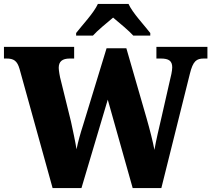

<svg xmlns="http://www.w3.org/2000/svg" viewBox="-26 -951 1069 971"><path d="M359 -784V-771H444C464 -794 517 -838 546 -862C574 -839 631 -791 648 -771H734V-784C705 -822 644 -886 624 -931H469C449 -886 388 -822 359 -784ZM73 -602 240 0H386L519 -447L645 0H790L934 -577C950 -643 968 -655 1005 -655H1023V-714H765V-655H787C828 -655 845 -643 845 -610C845 -594 838 -561 832 -539L792 -363C779 -307 762 -236 755 -193C747 -235 733 -291 715 -354L613 -707H513L395 -321C379 -271 369 -235 361 -196C355 -235 342 -294 333 -336L282 -543C276 -563 271 -597 271 -608C271 -640 289 -655 327 -655H349V-714H-6V-655H7C43 -655 61 -644 73 -602Z"/></svg>

Font: Noto Serif Devanagari SemiCondensed Black
Style: Regular
Weight: 900
Width: 4
Designer: Universal Thirst, Indian Type Foundry and the Monotype Design Team
Foundry: Monotype Imaging Inc.
Version: Version 2.004